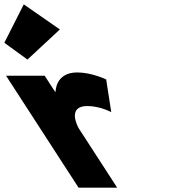

<svg xmlns="http://www.w3.org/2000/svg" viewBox="-300 -860 818 880"><path d="M-280.1 -664 -174.2 -587 -25.6 -725 -191.1 -840ZM237 0H60L-272.3 -513H-95.3L-47.3 -439H-45.3C-45.3 -439 -47 -528 54 -528C120 -528 186.7 -496 186.7 -496L209.9 -346C209.9 -346 158.8 -374 99.8 -374C7.8 -374 53.7 -283 62.1 -270Z"/></svg>

Font: Hussar
Style: BdOpOblSeven
Weight: 700
Foundry: Cannot Into Space Fonts
Version: Version 2.00